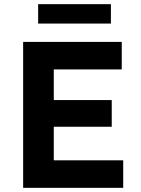

<svg xmlns="http://www.w3.org/2000/svg" viewBox="-20 -901 675 921"><path d="M91 0V-700H564V-568H238V-421H516V-293H238V-132H571V0ZM163 -788V-881H512V-788Z"/></svg>

Font: Lexend Deca SemiBold
Style: Regular
Weight: 600
Designer: Bonnie Shaver-Troup, Thomas Jockin
Foundry: Lexend
Version: Version 1.008; ttfautohint (v1.8.4.7-5d5b)